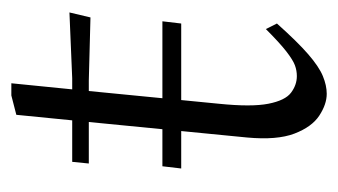

<svg xmlns="http://www.w3.org/2000/svg" viewBox="-152 -448 610 347"><g transform="rotate(-90 153.5 -275.0)"><path d="M22 -253 26 -287H288L284 -253ZM157 10Q138 10 117.5 -3.5Q97 -17 85 -48.5Q73 -80 78 -134L106 -420H31L34 -450H109L119 -551L154 -560H176L165 -450H185L304 -455L295 -417L181 -420H162L139 -185Q133 -126 139 -95.5Q145 -65 159 -54.5Q173 -44 189 -44Q199 -44 208.5 -47.5Q218 -51 233.5 -63Q249 -75 274 -100L284 -80Q251 -43 228.5 -23.5Q206 -4 189 3Q172 10 157 10Z"/></g></svg>

Font: Ancizar Serif Light
Style: Italic
Weight: 300
Italic angle: -4°
Designer: Cesar Puertas, Viviana Monsalve, Julian Moncada, Julian Prieto, Jose Castro, Felipe Aragon, Mariel Hernandez, Sara Alarc
Version: Version 8.100